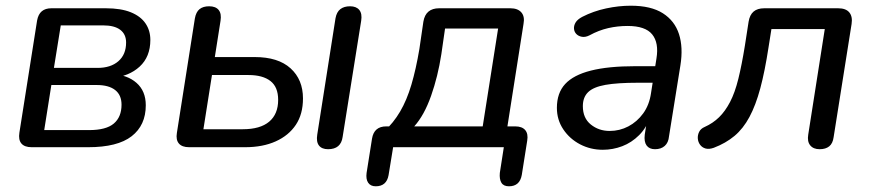

<svg xmlns="http://www.w3.org/2000/svg" viewBox="-20 -516 3053 673"><path d="M91 0Q66 0 55 -13Q44 -26 48 -51L110 -444Q114 -466 126.5 -476.5Q139 -487 160 -487H351Q404 -487 438.5 -473Q473 -459 490 -434Q507 -409 507 -376Q507 -317 469.5 -282.5Q432 -248 372 -243L374 -256Q426 -254 458.5 -225.5Q491 -197 491 -147Q491 -77 441.5 -38.5Q392 0 289 0ZM135 -60H292Q352 -60 379 -83Q406 -106 406 -149Q406 -183 383.5 -200.5Q361 -218 319 -218H160ZM169 -278H322Q368 -278 395 -301.5Q422 -325 422 -367Q422 -396 401.5 -411.5Q381 -427 342 -427H193Z M643 0Q618 0 607 -13Q596 -26 600 -50L663 -451Q667 -474 679.5 -484Q692 -494 713 -494Q736 -494 746.5 -481Q757 -468 753 -443L733 -316H873Q955 -316 998.5 -276.5Q1042 -237 1042 -171Q1042 -116 1017 -78.5Q992 -41 946.5 -20.5Q901 0 839 0ZM693 -63H831Q892 -63 923.5 -89.5Q955 -116 955 -166Q955 -211 928 -232Q901 -253 851 -253H723ZM1130 7Q1108 7 1098 -6Q1088 -19 1092 -44L1156 -452Q1160 -474 1173 -484Q1186 -494 1207 -494Q1229 -494 1239.5 -481Q1250 -468 1246 -443L1181 -36Q1175 7 1130 7Z M1297 137Q1279 137 1270.5 124.5Q1262 112 1265 90L1284 -30Q1291 -73 1334 -73H1371L1326 -55Q1359 -85 1382.5 -125Q1406 -165 1422 -219Q1438 -273 1450 -344L1464 -440Q1468 -464 1482 -475.5Q1496 -487 1519 -487H1769Q1795 -487 1807.5 -472.5Q1820 -458 1815 -432L1755 -50L1735 -73H1786Q1810 -73 1821 -60Q1832 -47 1828 -23L1809 97Q1802 137 1764 137Q1745 137 1737.5 124.5Q1730 112 1732 90L1746 0H1358L1342 98Q1335 137 1297 137ZM1432 -73H1672L1726 -416H1540L1527 -326Q1515 -248 1491 -180Q1467 -112 1432 -73Z M2093 9Q2050 9 2013.5 -10Q1977 -29 1954.5 -62.5Q1932 -96 1932 -138Q1932 -190 1961 -221.5Q1990 -253 2051 -268.5Q2112 -284 2207 -284H2288L2279 -226H2217Q2144 -226 2102 -218.5Q2060 -211 2041.5 -193Q2023 -175 2023 -144Q2023 -102 2051 -79.5Q2079 -57 2117 -57Q2152 -57 2182.5 -73Q2213 -89 2234.5 -118.5Q2256 -148 2262 -190L2281 -311Q2290 -366 2266 -395.5Q2242 -425 2180 -425Q2145 -425 2112 -417.5Q2079 -410 2046 -392Q2032 -385 2020 -387Q2008 -389 2000.5 -396.5Q1993 -404 1992 -415Q1991 -426 1997.5 -437Q2004 -448 2021 -457Q2060 -477 2104.5 -486.5Q2149 -496 2191 -496Q2262 -496 2303.5 -469.5Q2345 -443 2360 -396.5Q2375 -350 2365 -287L2325 -38Q2323 -16 2310 -4.5Q2297 7 2276 7Q2256 7 2246.5 -6Q2237 -19 2240 -44L2252 -121L2260 -109Q2247 -69 2220.5 -42.5Q2194 -16 2161 -3.5Q2128 9 2093 9Z M2853 7Q2831 7 2820 -6.5Q2809 -20 2813 -44L2871 -414H2684L2674 -351Q2661 -266 2645 -206.5Q2629 -147 2607 -106Q2585 -65 2554.5 -39.5Q2524 -14 2482 2Q2465 8 2453 4.5Q2441 1 2434 -8.5Q2427 -18 2426 -30Q2425 -42 2430.5 -53.5Q2436 -65 2450 -71Q2479 -84 2500.5 -105Q2522 -126 2539 -158.5Q2556 -191 2568 -239.5Q2580 -288 2591 -356L2604 -440Q2608 -464 2621.5 -475.5Q2635 -487 2659 -487H2918Q2945 -487 2957 -472.5Q2969 -458 2965 -432L2902 -35Q2899 -13 2886.5 -3Q2874 7 2853 7Z"/></svg>

Font: Nunito Medium
Style: Italic
Weight: 500
Designer: Vernon Adams
Foundry: Vernon Adams
Version: Version 3.601